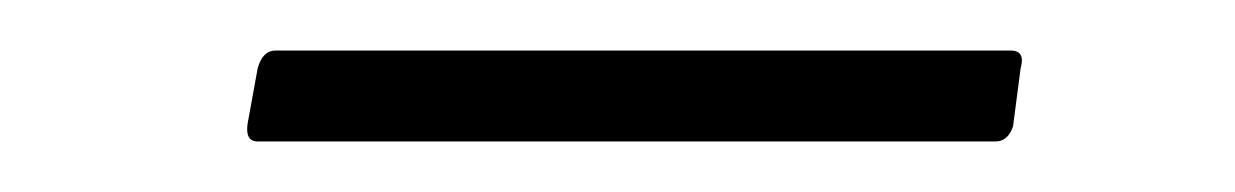

<svg xmlns="http://www.w3.org/2000/svg" viewBox="-20 -304 489 76"><path d="M82 -248Q77 -248 78 -255L82 -277Q84 -284 89 -284H380Q386 -284 384 -277L381 -254Q379 -248 374 -248Z"/></svg>

Font: Sofia Sans Semi Condensed ExtraLight
Style: Italic
Weight: 250
Italic angle: -9°
Version: Version 4.100